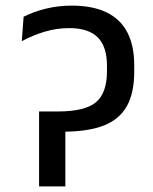

<svg xmlns="http://www.w3.org/2000/svg" viewBox="-20 -663 544 683"><path d="M119 -266.5 131.5 -194.5H203Q292.5 -194.5 348.5 -216.2Q404.5 -238 431 -285Q457.5 -332 457.5 -408V-431Q457.5 -500.5 433 -547.8Q408.5 -595 359 -619Q309.5 -643 235 -643Q187 -643 143.2 -632.2Q99.5 -621.5 64 -603.5L57.5 -516.5Q97.5 -538 139.8 -550.5Q182 -563 227 -563Q294 -563 327.2 -530.5Q360.5 -498 360.5 -429V-410Q360.5 -332 321.2 -299.2Q282 -266.5 185.5 -266.5ZM212.5 -249.5 119 -266.5V0H212.5Z"/></svg>

Font: Anek Devanagari Medium Medium
Style: Regular
Weight: 500
Version: Version 1.003